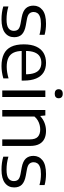

<svg xmlns="http://www.w3.org/2000/svg" viewBox="784 -1586 811 2418"><g transform="rotate(90 1189.0 -376.5)"><path d="M224 9.5Q179.5 9.5 138.8 4Q98 -1.5 60.5 -13V-77.5Q103.5 -65 143.5 -59.5Q183.5 -54 224.5 -54Q302 -54 335 -78.2Q368 -102.5 368 -145Q368 -181.5 348.8 -201Q329.5 -220.5 279.5 -230L196.5 -245Q117.5 -260 84 -297Q50.5 -334 50.5 -393Q50.5 -462 105.5 -506.5Q160.5 -551 278.5 -551Q316 -551 351 -546.5Q386 -542 418 -533V-468.5Q382.5 -478.5 349 -482.8Q315.5 -487 280 -487Q223.5 -487 191 -475Q158.5 -463 144.5 -442.2Q130.5 -421.5 130.5 -395.5Q130.5 -364.5 148.5 -343Q166.5 -321.5 216 -311.5L299 -296.5Q377 -282 412.5 -247.2Q448 -212.5 448 -150Q448 -76.5 392 -33.5Q336 9.5 224 9.5Z M811 9.5Q721.5 9.5 660.8 -19.8Q600 -49 569 -111Q538 -173 538 -271Q538 -364.5 566 -426.8Q594 -489 646.2 -520Q698.5 -551 771 -551Q842.5 -551 892.2 -519.8Q942 -488.5 968.2 -426Q994.5 -363.5 994.5 -269V-244.5H577V-299.5H936L915.5 -287.5Q915.5 -360.5 898.8 -405.5Q882 -450.5 849.5 -471.2Q817 -492 770 -492Q723 -492 689.8 -471.5Q656.5 -451 638.8 -406Q621 -361 621 -287.5V-260Q621 -186.5 643 -141.8Q665 -97 709.2 -76.5Q753.5 -56 821 -56Q855 -56 891 -62Q927 -68 966.5 -79V-13.5Q924.5 -1.5 886.5 4Q848.5 9.5 811 9.5Z M1118.5 0V-542.5H1201V0ZM1160 -660.5Q1132.5 -660.5 1117.8 -673.8Q1103 -687 1103 -710.5Q1103 -734.5 1117.8 -748Q1132.5 -761.5 1160 -761.5Q1188 -761.5 1202.5 -748Q1217 -734.5 1217 -710.5Q1217 -687 1202.5 -673.8Q1188 -660.5 1160 -660.5Z M1364.5 0V-542.5H1433.5L1439.5 -481H1445Q1481.5 -515 1529 -533Q1576.5 -551 1628.5 -551Q1684.5 -551 1727 -530.8Q1769.5 -510.5 1793.5 -466.2Q1817.5 -422 1817.5 -348.5V0H1735V-345.5Q1735 -419 1701.5 -448.5Q1668 -478 1610 -478Q1583.5 -478 1554.2 -471Q1525 -464 1497.2 -448Q1469.5 -432 1447 -405.5V0Z M2116 9.5Q2071.5 9.5 2030.8 4Q1990 -1.5 1952.5 -13V-77.5Q1995.5 -65 2035.5 -59.5Q2075.5 -54 2116.5 -54Q2194 -54 2227 -78.2Q2260 -102.5 2260 -145Q2260 -181.5 2240.8 -201Q2221.5 -220.5 2171.5 -230L2088.5 -245Q2009.5 -260 1976 -297Q1942.5 -334 1942.5 -393Q1942.5 -462 1997.5 -506.5Q2052.5 -551 2170.5 -551Q2208 -551 2243 -546.5Q2278 -542 2310 -533V-468.5Q2274.5 -478.5 2241 -482.8Q2207.5 -487 2172 -487Q2115.5 -487 2083 -475Q2050.5 -463 2036.5 -442.2Q2022.5 -421.5 2022.5 -395.5Q2022.5 -364.5 2040.5 -343Q2058.5 -321.5 2108 -311.5L2191 -296.5Q2269 -282 2304.5 -247.2Q2340 -212.5 2340 -150Q2340 -76.5 2284 -33.5Q2228 9.5 2116 9.5Z"/></g></svg>

Font: Encode Sans SemiExpanded
Style: Regular
Weight: 400
Width: 6
Designer: Multiple Designers
Foundry: Impallari Type
Version: Version 3.002